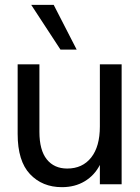

<svg xmlns="http://www.w3.org/2000/svg" viewBox="-20 -762 578 794"><path d="M236 12Q155 12 104 -42Q53 -96 53 -208V-496H143V-217Q143 -141 173.5 -103Q204 -65 258 -65Q321 -65 357 -110.5Q393 -156 393 -239V-496H483V0H393V-80Q371 -37 330.5 -12.5Q290 12 236 12ZM230 -557 109 -742H202L297 -557Z"/></svg>

Font: Host Grotesk Light
Style: Regular
Weight: 400
Version: Version 1.003